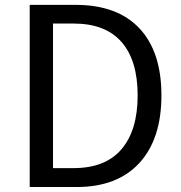

<svg xmlns="http://www.w3.org/2000/svg" viewBox="-20 -753 727 773"><path d="M99.6 0V-733.4H284.2Q452.1 -733.4 541 -639.2Q629.9 -544.9 629.9 -369.1Q629.9 -193.4 541 -96.7Q452.1 0 288.1 0ZM193.4 -76.2H276.4Q404.3 -76.2 469.2 -152.3Q534.2 -228.5 534.2 -369.1Q534.2 -509.8 469.2 -584Q404.3 -658.2 276.4 -658.2H193.4Z"/></svg>

Font: GenYoGothic TW TTF Regular
Style: Regular
Weight: 400
Version: Version 1.300